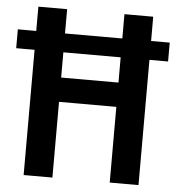

<svg xmlns="http://www.w3.org/2000/svg" viewBox="-54 -762 747 811"><g transform="rotate(5 320.0 -357.0)"><path d="M76 0V-531H-2V-611H76V-714H198V-611H441V-714H563V-611H642V-531H563V0H441V-321H198V0ZM198 -424H441V-531H198Z"/></g></svg>

Font: Noto Sans Hebrew Condensed SemiBold
Style: Regular
Weight: 600
Width: 3
Designer: Ben Nathan
Foundry: Google LLC
Version: Version 3.001; ttfautohint (v1.8.4.7-5d5b)